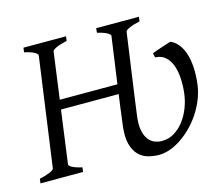

<svg xmlns="http://www.w3.org/2000/svg" viewBox="-92 -736 1011 872"><g transform="rotate(-15 413.5 -300.0)"><path d="M625 -594.2Q594.2 -587.4 575.7 -579.1Q557.1 -570.8 556.2 -564L513.7 -261.7L502.9 -181.6Q497.6 -140.6 503.2 -113.8Q508.8 -86.9 521.2 -71.3Q533.7 -55.7 550.3 -49.3Q566.9 -43 583 -43Q615.2 -43 641.4 -58.8Q667.5 -74.7 687 -100.1Q706.5 -125.5 719 -157Q731.4 -188.5 735.8 -220.2Q740.7 -257.8 739 -293Q737.3 -328.1 727.5 -355.7Q717.8 -383.3 699 -400.1Q680.2 -417 650.9 -418L646.5 -438Q653.8 -441.4 666 -445.8Q678.2 -450.2 691.2 -454.3Q704.1 -458.5 716.1 -462.4Q728 -466.3 735.8 -468.8Q753.9 -461.9 769.5 -444.3Q785.2 -426.8 795.2 -398.9Q805.2 -371.1 808.1 -333Q811 -294.9 804.7 -246.1Q799.8 -211.9 786.6 -179.4Q773.4 -147 754.2 -117.9Q734.9 -88.9 710.9 -64.7Q687 -40.5 660.6 -22.7Q634.3 -4.9 607.2 4.9Q580.1 14.6 554.7 14.6Q529.8 14.6 504.2 7.8Q478.5 1 459.5 -18.1Q440.4 -37.1 431.4 -71.3Q422.4 -105.5 429.7 -160.6L438 -224.1V-226.6L448.2 -299.8H176.8L143.1 -50.8Q141.6 -44.9 157 -36.4Q172.4 -27.8 203.1 -21L200.2 0H0L2.9 -21Q33.7 -27.8 52.2 -35.9Q70.8 -43.9 71.8 -50.8L143.1 -564Q144 -569.8 128.9 -578.6Q113.8 -587.4 82 -594.2L85 -615.2H285.2L282.2 -594.2Q251.5 -587.4 232.9 -579.1Q214.4 -570.8 212.9 -564L183.1 -344.2H454.1L484.9 -564Q485.8 -569.8 470.7 -578.6Q455.6 -587.4 424.8 -594.2L426.8 -615.2H627.9Z"/></g></svg>

Font: Gentium Plus Phon
Style: Italic
Weight: 400
Italic angle: -8°
Designer: J. Victor Gaultney, Annie Olsen, Iska Routamaa, Becca Hirsbrunner
Foundry: SIL International
Version: Version 5.000